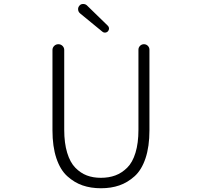

<svg xmlns="http://www.w3.org/2000/svg" viewBox="-20 -956 1040 988"><path d="M250 -285.2V-699.2Q250 -710.9 258.8 -719.7Q267.6 -728.5 280.3 -728.5Q293 -728.5 301.8 -719.7Q310.5 -710.9 310.5 -699.2V-288.1Q310.5 -219.7 325.7 -169.9Q340.8 -120.1 367.7 -92.8Q394.5 -65.4 426.8 -53.2Q459 -41 499 -41Q540 -41 573.2 -53.2Q606.4 -65.4 634.3 -92.8Q662.1 -120.1 677.2 -169.9Q692.4 -219.7 692.4 -288.1V-700.2Q692.4 -711.9 700.7 -720.2Q709 -728.5 720.7 -728.5Q732.4 -728.5 740.7 -720.2Q749 -711.9 749 -700.2V-285.2Q749 -202.1 729 -142.1Q709 -82 672.9 -49.3Q636.7 -16.6 594.2 -2Q551.8 12.7 499.5 12.7Q447.3 12.7 404.8 -2Q362.3 -16.6 326.2 -49.3Q290 -82 270 -142.1Q250 -202.1 250 -285.2ZM535.2 -794.9Q530.3 -789.1 521.5 -788.1Q520.5 -788.1 519.5 -788.1Q512.7 -788.1 506.8 -793L392.6 -886.7Q381.8 -895.5 381.8 -909.2Q381.8 -918.9 388.7 -926.8Q395.5 -935.5 407.2 -935.5Q408.2 -935.5 408.2 -935.5Q418.9 -935.5 426.8 -928.7L534.2 -824.2Q541 -817.4 541 -808.6Q541 -800.8 535.2 -794.9Z"/></svg>

Font: Gen Jyuu Gothic L Monospace Light
Style: Regular
Weight: 300
Designer: [Source Han Sans]
Ryoko NISHIZUKA  (kana & ideographs); Paul D. Hunt (Latin, Greek & Cyrillic); Wenlong ZHANG  (bopomofo
Version: Version 1.002.20150607